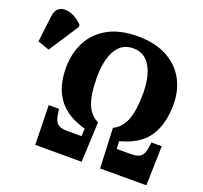

<svg xmlns="http://www.w3.org/2000/svg" viewBox="-270 -870 1073 1015"><g transform="rotate(20 266.5 -363.0)"><path d="M26 0 21 -222H79L82 -199Q87 -159 103.5 -143Q120 -127 159 -127H240L242 -170Q139 -198 89 -264.5Q39 -331 39 -439Q39 -520 72 -584.5Q105 -649 172 -687Q239 -725 341 -725Q437 -725 504 -689.5Q571 -654 605.5 -592Q640 -530 640 -449Q640 -340 593.5 -269.5Q547 -199 436 -170L438 -127H518Q557 -127 573.5 -142Q590 -157 594 -188L599 -222H657L651 0H391L381 -225Q428 -248 448.5 -302Q469 -356 469 -448Q469 -544 436.5 -600.5Q404 -657 339 -657Q275 -657 242.5 -600.5Q210 -544 210 -448Q210 -356 230 -302Q250 -248 297 -225L287 0ZM-80 -497 -145 -520 -127 -669Q-123 -701 -105.5 -714Q-88 -727 -64 -725.5Q-40 -724 -15 -710.5Q10 -697 29 -676V-664Z"/></g></svg>

Font: Noto Serif ExtraCondensed Black
Style: Regular
Weight: 900
Width: 2
Designer: Monotype Design Team
Foundry: Monotype Imaging Inc.
Version: Version 2.015; ttfautohint (v1.8.4.7-5d5b)